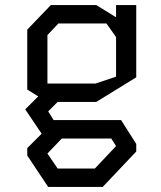

<svg xmlns="http://www.w3.org/2000/svg" viewBox="-20 -549 640 761"><path d="M225 0H421L440 30L356 119H208.5L168 59.5ZM168 -410 211.5 -456H402L440 -402V-245L359 -218H168ZM361.5 -145 520 -242.5V-529H440V-480.5L361.5 -529H181.5L88 -431.5V-194L131.5 -167L80 -115.5L145 -19L88 38V67.5L171 192H387L520 51.5V21.5L460 -73H192.5L171 -107.5L208.5 -145Z"/></svg>

Font: Kode
Style: Regular
Weight: 400
Monospace: yes
Designer: Isa Ozler
Foundry: Kadena LLC
Version: Version 1.000;gftools[0.9.28]